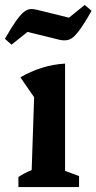

<svg xmlns="http://www.w3.org/2000/svg" viewBox="-45 -762 393 782"><path d="M30 0V-41Q42 -49 55 -56Q68 -63 84 -69L94 -366L38 -447Q79 -471 124.5 -485.5Q170 -500 220 -503V-66L277 -45V0ZM2 -580 -25 -604Q2 -651 20.5 -677Q39 -703 52.5 -713.5Q66 -724 78.5 -725Q91 -726 106 -722L236 -690L300 -742L328 -718Q295 -660 274 -633Q253 -606 236 -600.5Q219 -595 197 -600L67 -632Z"/></svg>

Font: Piazzolla 24pt
Style: Bold
Weight: 700
Designer: Juan Pablo del Peral
Foundry: Huerta Tipografica
Version: Version 2.005